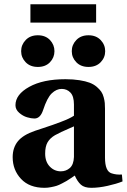

<svg xmlns="http://www.w3.org/2000/svg" viewBox="-20 -877 600 909"><path d="M124 -770V-856.9H435.1V-770ZM193.8 -149.9Q193.8 -111.3 215.6 -88.6Q237.3 -65.9 268.1 -65.9Q292.5 -65.9 310.5 -81.5Q328.6 -97.2 330.1 -133.8V-278.8Q322.8 -275.4 304.7 -267.6Q286.6 -259.8 270.3 -252.2Q253.9 -244.6 240.2 -236.8Q216.8 -223.1 205.3 -203.4Q193.8 -183.6 193.8 -149.9ZM40 -132.8Q40 -177.7 64.5 -208Q88.9 -238.3 146 -257.8Q155.3 -260.7 185.3 -270.8Q215.3 -280.8 230 -285.9Q244.6 -291 267.3 -299.6Q290 -308.1 304.9 -315.2Q319.8 -322.3 330.1 -329.1V-381.8Q330.1 -421.4 313.5 -438.7Q296.9 -456.1 272 -456.1Q247.1 -456.1 225.1 -435.1Q203.1 -414.1 184.1 -356Q170.9 -315.9 143.1 -315.9Q127.9 -315.9 108.2 -321.8Q88.4 -327.6 70.8 -343Q53.2 -358.4 53.2 -378.9Q53.2 -429.7 118.4 -465.8Q183.6 -502 290 -502Q326.7 -502 356 -497.3Q385.3 -492.7 404.5 -485.4Q423.8 -478 437.7 -466.1Q451.7 -454.1 459.2 -443.1Q466.8 -432.1 470.9 -416.5Q475.1 -400.9 476.1 -389.2Q477.1 -377.4 477.1 -361.8V-130.9Q477.1 -65.4 508.8 -56.2Q531.2 -48.8 557.1 -50.8L560.1 -18.1Q530.8 -6.3 489.3 2.9Q447.8 12.2 412.1 12.2Q379.4 12.2 362.8 -2.9Q346.2 -18.1 334 -45.9Q333 -44.9 316.4 -33.9Q299.8 -22.9 294.7 -20Q289.6 -17.1 273.9 -8.8Q258.3 -0.5 248 2.7Q237.8 5.9 221.9 9Q206.1 12.2 190.9 12.2Q119.1 12.2 79.6 -30Q40 -72.3 40 -132.8ZM101.6 -582.3Q80.1 -604.5 80.1 -634.8Q80.1 -665 101.6 -687.5Q123 -710 159.2 -710Q195.3 -710 216.6 -687.5Q237.8 -665 237.8 -634.8Q237.8 -604.5 216.6 -582.3Q195.3 -560.1 159.2 -560.1Q123 -560.1 101.6 -582.3ZM341.3 -582.3Q319.8 -604.5 319.8 -634.8Q319.8 -665 341.3 -687.5Q362.8 -710 398.9 -710Q435.1 -710 456.5 -687.5Q478 -665 478 -634.8Q478 -604.5 456.5 -582.3Q435.1 -560.1 398.9 -560.1Q362.8 -560.1 341.3 -582.3Z"/></svg>

Font: Linguistics Pro
Style: Bold
Weight: 700
Designer: Stefan Peev, Context Ltd
Foundry: Stefan Peev, Context Ltd
Version: Version 001.000